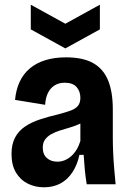

<svg xmlns="http://www.w3.org/2000/svg" viewBox="-20 -784 551 817"><path d="M167 13Q129 13 97.5 -3Q66 -19 47.5 -50.5Q29 -82 29 -129Q29 -170 44 -198.5Q59 -227 86.5 -245.5Q114 -264 150.5 -276Q187 -288 230 -298Q260 -306 280.5 -313.5Q301 -321 311.5 -333.5Q322 -346 322 -368Q322 -395 306 -413.5Q290 -432 255 -432Q231 -432 213 -421Q195 -410 184.5 -389.5Q174 -369 172 -338L44 -359Q48 -402 63.5 -435.5Q79 -469 106.5 -492.5Q134 -516 173 -528Q212 -540 261 -540Q332 -540 375.5 -516Q419 -492 439.5 -443Q460 -394 460 -319V-201Q460 -170 461.5 -135Q463 -100 466 -65.5Q469 -31 472 0H349Q344 -30 341 -60.5Q338 -91 336 -125H318Q309 -83 288.5 -51.5Q268 -20 237.5 -3.5Q207 13 167 13ZM224 -96Q240 -96 255 -102Q270 -108 283 -119.5Q296 -131 306 -147.5Q316 -164 322 -184V-280L349 -276Q335 -264 316 -255.5Q297 -247 276 -241Q255 -235 234.5 -228.5Q214 -222 198 -213Q182 -204 172 -190.5Q162 -177 162 -156Q162 -127 179.5 -111.5Q197 -96 224 -96ZM111 -764 258 -683 405 -764V-659L258 -578L111 -659Z"/></svg>

Font: Bricolage Grotesque 24pt SemiCondensed
Style: Bold
Weight: 700
Width: 4
Designer: Mathieu Triay
Foundry: Atelier Triay
Version: Version 1.001;gftools[0.9.33.dev8+g029e19f]